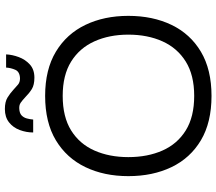

<svg xmlns="http://www.w3.org/2000/svg" viewBox="-70 -807 887 787"><g transform="rotate(-90 373.5 -413.5)"><path d="M374 10Q265 10 192 -33.5Q119 -77 82 -154Q45 -231 45 -331Q45 -430 82 -507Q119 -584 192 -628Q265 -672 374 -672Q482 -672 555 -628Q628 -584 665 -507Q702 -430 702 -331Q702 -231 665 -154Q628 -77 555 -33.5Q482 10 374 10ZM374 -61Q459 -61 514.5 -95.5Q570 -130 597.5 -191Q625 -252 625 -331Q625 -409 597.5 -470Q570 -531 514.5 -565.5Q459 -600 374 -600Q288 -600 232.5 -565.5Q177 -531 150 -470Q123 -409 123 -331Q123 -252 150 -191Q177 -130 232.5 -95.5Q288 -61 374 -61ZM398 -803Q411 -791 420.5 -783Q430 -775 446 -775Q473 -776 481 -794.5Q489 -813 490 -832H544Q543 -807 533 -780Q523 -753 502.5 -734.5Q482 -716 449 -716Q419 -716 402 -726.5Q385 -737 369 -753Q355 -766 345.5 -772.5Q336 -779 321 -778Q303 -777 294 -768.5Q285 -760 281.5 -747Q278 -734 277 -721H224Q224 -749 234 -776Q244 -803 265.5 -820Q287 -837 320 -837Q350 -837 367.5 -826Q385 -815 398 -803Z"/></g></svg>

Font: Nata Sans
Style: Regular
Weight: 400
Designer: Daniel Uzquiano Cruz
Version: Version 1.001